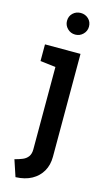

<svg xmlns="http://www.w3.org/2000/svg" viewBox="-140 -754 548 1013"><g transform="rotate(15 134.5 -247.0)"><path d="M222 61V-501H28V-410L112 -400V50Q112 74 101.5 89Q91 104 72 112Q53 120 29 126L59 216Q111 214 147 194Q183 174 202.5 140Q222 106 222 61ZM228 -651Q228 -677 210.5 -693.5Q193 -710 168 -710Q143 -710 125.5 -693.5Q108 -677 108 -651Q108 -627 125.5 -609.5Q143 -592 168 -592Q193 -592 210.5 -609.5Q228 -627 228 -651Z"/></g></svg>

Font: Advent Pro Expanded
Style: Bold
Weight: 700
Width: 7
Designer: VivaRado, Andreas Kalpakidis
Foundry: VivaRado, Andreas Kalpakidis
Version: Version 3.000